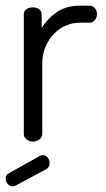

<svg xmlns="http://www.w3.org/2000/svg" viewBox="-21 -499 372 677"><path d="M35 155Q29 158 24 158Q13 158 6 149.5Q-1 141 -1 130Q-1 118 10 112L121 50Q127 48 130 48Q141 48 147.5 57Q154 66 154 76Q154 91 141 98ZM260 -419Q235 -419 211.5 -409Q188 -399 169.5 -380Q151 -361 139.5 -334Q128 -307 128 -273V-26Q128 -16 118.5 -8Q109 0 95 0Q81 0 72 -8Q63 -16 63 -26V-449Q63 -460 72 -466.5Q81 -473 95 -473Q108 -473 117 -466.5Q126 -460 126 -449V-400Q143 -430 177 -454.5Q211 -479 260 -479H295Q306 -479 313.5 -470Q321 -461 321 -449Q321 -437 313.5 -428Q306 -419 295 -419Z"/></svg>

Font: Dosis
Style: Book
Weight: 400
Designer: EdgarTolentino, PabloImpallari, IginoMarini
Foundry: EdgarTolentino, PabloImpallari, IginoMarini
Version: Version 1.007